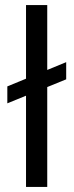

<svg xmlns="http://www.w3.org/2000/svg" viewBox="-20 -740 291 760"><path d="M9 -331V-398L242 -494V-426ZM83 0V-720H167V0Z"/></svg>

Font: DM Sans 20pt
Style: Regular
Weight: 400
Version: Version 4.004;gftools[0.9.30]